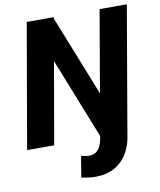

<svg xmlns="http://www.w3.org/2000/svg" viewBox="-98 -789 899 1081"><g transform="rotate(-10 351.0 -248.5)"><path d="M129.4 -710.9H284.7L161.1 0H6.3ZM167 -657.2 279.3 -712.4 541 -53.7 427.7 0ZM545.9 -710.9H701.7L578.1 8.8Q570.8 69.8 543.2 116.5Q515.6 163.1 469.5 189.2Q423.3 215.3 359.4 214.8Q339.4 214.8 319.6 212.2Q299.8 209.5 279.8 205.6L299.8 84.5Q311 87.9 322.8 89.8Q334.5 91.8 346.7 91.8Q370.6 91.3 386 79.6Q401.4 67.9 409.9 49.1Q418.5 30.3 422.4 9.3Z"/></g></svg>

Font: Roboto ExtraBold
Style: Italic
Weight: 800
Designer: Christian Robertson
Foundry: Google
Version: Version 3.009; 2024